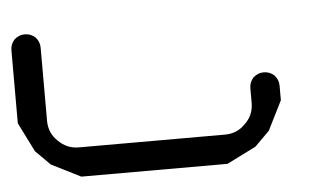

<svg xmlns="http://www.w3.org/2000/svg" viewBox="-659 -673 693 409"><g transform="rotate(-5 -312.5 -469.0)"><path d="M-500 -312.5Q-515.6 -320.3 -562.5 -343.8Q-570.3 -351.6 -593.8 -375Q-601.6 -390.6 -625 -437.5Q-625 -476.6 -625 -593.8Q-625 -606.4 -616.2 -616.2Q-606.4 -625 -593.8 -625Q-581.1 -625 -571.3 -616.2Q-562.5 -606.4 -562.5 -593.8Q-562.5 -542 -562.5 -437.5Q-562.5 -411.1 -543.9 -393.6Q-525.4 -375 -500 -375Q-395.5 -375 -187.5 -375Q-161.1 -375 -143.6 -393.6Q-125 -411.1 -125 -437.5Q-125 -448.2 -125 -468.8Q-125 -481.4 -116.2 -491.2Q-106.4 -500 -93.8 -500Q-81.1 -500 -71.3 -491.2Q-62.5 -481.4 -62.5 -468.8Q-62.5 -458 -62.5 -437.5Q-70.3 -421.9 -93.8 -375Q-101.6 -367.2 -125 -343.8Q-140.6 -335.9 -187.5 -312.5Q-265.6 -312.5 -500 -312.5Z"/></g></svg>

Font: conwrite
Style: Regular
Weight: 400
Designer: Willllllliam
Version: 1.0